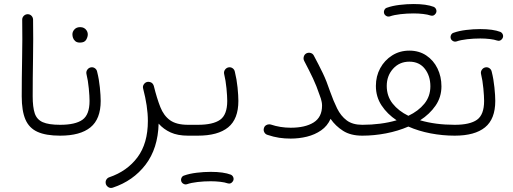

<svg xmlns="http://www.w3.org/2000/svg" viewBox="-20 -672 2562 958"><path d="M88.4 -191.4Q88.4 -280.3 90.3 -377.9Q92.3 -475.6 90.8 -572.8Q90.3 -584 98.1 -592.3Q106 -600.6 117.2 -601.1Q128.4 -601.6 136.5 -593.8Q144.5 -585.9 145 -574.7Q146.5 -477.5 144.8 -379.9Q143.1 -282.2 143.1 -191.9Q143.1 -137.7 153.3 -106.7Q163.6 -75.7 193.1 -62.5Q222.7 -49.3 279.8 -49.3H280.3Q291.5 -49.3 299.3 -41.3Q307.1 -33.2 307.1 -22Q307.1 -10.7 299.3 -2.9Q291.5 4.9 280.3 4.9H279.8Q209 4.9 167 -14.2Q125 -33.2 106.7 -76.2Q88.4 -119.1 88.4 -191.4Z M253.4 -22Q253.4 -33.2 261.2 -41.3Q269 -49.3 280.3 -49.3Q356 -49.3 391.4 -74.5Q426.8 -99.6 426.8 -168.5Q426.8 -190.9 423.1 -230.5Q419.4 -270 411.1 -304.2Q409.2 -315.4 416 -324.7Q422.9 -334 433.6 -335.9Q444.8 -337.9 453.9 -331.3Q462.9 -324.7 464.8 -313.5Q474.1 -276.9 478.3 -235.6Q482.4 -194.3 482.4 -168.5Q482.4 -78.1 431.4 -36.6Q380.4 4.9 280.3 4.9Q269 4.9 261.2 -2.9Q253.4 -10.7 253.4 -22ZM341.3 -501Q341.3 -514.2 351.6 -525.4Q361.8 -536.6 379.9 -536.6Q401.4 -536.6 412.1 -520Q418 -510.7 418 -500Q418 -487.8 409.9 -473.6Q401.9 -459.5 378.9 -459.5Q363.8 -459.5 355.5 -466.8Q347.2 -474.1 344.2 -483.4Q341.3 -491.7 341.3 -501Z M543 264.2Q530.8 268.1 521.2 262.2Q511.7 256.3 508.3 246.6Q504.9 233.9 510.5 224.6Q516.1 215.3 525.4 212.4Q614.3 182.1 666 112.8Q717.8 43.5 717.8 -68.4Q717.8 -105.5 711.7 -146Q705.6 -186.5 694.3 -229.5L693.8 -231.9Q691.4 -242.2 697.8 -251.5Q704.1 -260.7 714.4 -263.2Q721.2 -264.6 728 -262.7Q740.2 -259.8 745.6 -248Q746.6 -245.6 747.6 -242.7Q762.7 -181.6 779.8 -138.2Q796.9 -94.7 828.6 -72Q860.4 -49.3 918 -49.3H918.5Q929.7 -49.3 937.5 -41.3Q945.3 -33.2 945.3 -22Q945.3 -10.7 937.5 -2.9Q929.7 4.9 918.5 4.9H918Q866.7 4.9 831.3 -11.2Q795.9 -27.3 771.5 -55.2Q768.1 68.8 706.3 149.7Q644.5 230.5 543 264.2Z M891.1 -22Q891.1 -33.2 899.2 -41.3Q907.2 -49.3 918.5 -49.3H967.3Q978.5 -49.3 986.8 -41.3Q995.1 -33.2 995.1 -22Q995.1 -10.7 986.8 -2.9Q978.5 4.9 967.3 4.9H918.5Q907.2 4.9 899.2 -2.9Q891.1 -10.7 891.1 -22Z M940.4 -22Q940.4 -33.2 948.2 -41.3Q956.1 -49.3 967.3 -49.3Q1043 -49.3 1078.4 -74.5Q1113.8 -99.6 1113.8 -168.5Q1113.8 -190.9 1110.1 -230.5Q1106.4 -270 1098.1 -304.2Q1096.2 -315.4 1103 -324.7Q1109.9 -334 1120.6 -335.9Q1131.8 -337.9 1140.9 -331.3Q1149.9 -324.7 1151.9 -313.5Q1161.1 -276.9 1165.3 -235.6Q1169.4 -194.3 1169.4 -168.5Q1169.4 -78.1 1118.4 -36.6Q1067.4 4.9 967.3 4.9Q956.1 4.9 948.2 -2.9Q940.4 -10.7 940.4 -22ZM884.3 231.9Q881.8 223.1 886 214.6Q890.1 206.1 899.4 203.6Q925.3 194.3 961.2 189.9Q997.1 185.5 1031.7 185.5Q1095.7 185.5 1132.3 199.7Q1141.6 204.6 1144.5 214.1Q1147.5 223.6 1142.1 232.4Q1131.8 248 1115.7 242.7Q1102.1 237.8 1079.1 235.1Q1056.2 232.4 1031.7 232.4Q998 232.4 966.1 236.1Q934.1 239.7 913.1 247.1Q903.8 250 895.3 245.1Q886.7 240.2 884.3 231.9Z M1296.9 -32.7Q1299.8 -43.5 1309.6 -48.3Q1319.3 -53.2 1330.6 -50.8Q1378.4 -34.7 1430.7 -34.7Q1502.9 -34.7 1544.9 -61Q1586.9 -87.4 1586.9 -145Q1586.9 -154.3 1585.2 -162.8Q1583.5 -171.4 1581.1 -179.7Q1578.6 -187 1575.2 -196.3Q1559.1 -244.1 1541.5 -281.2Q1523.9 -318.4 1498 -367.7Q1492.7 -377.4 1495.6 -388.7Q1498.5 -399.9 1507.8 -405.3Q1517.6 -410.6 1528.8 -408Q1540 -405.3 1545.4 -395.5Q1571.8 -346.2 1590.6 -307.1Q1609.4 -268.1 1627.4 -214.4Q1643.6 -168.5 1662.1 -130.9Q1680.7 -93.3 1710 -71.3Q1739.3 -49.3 1787.6 -49.3H1788.1Q1799.3 -49.3 1807.1 -41.3Q1814.9 -33.2 1814.9 -22Q1814.9 -10.7 1807.1 -2.9Q1799.3 4.9 1788.1 4.9H1787.6Q1729.5 4.9 1691.7 -19.3Q1653.8 -43.5 1629.4 -79.1Q1613.8 -43.5 1582.5 -21.7Q1551.3 0 1511.7 9.8Q1472.2 19.5 1430.7 19.5Q1400.4 19.5 1372.8 15.4Q1345.2 11.2 1314.9 1Q1304.2 -2 1298.8 -12Q1293.5 -22 1296.9 -32.7Z M1761.2 -22Q1761.2 -33.2 1769 -41.3Q1776.9 -49.3 1788.1 -49.3Q1833.5 -49.3 1877 -54.9Q1920.4 -60.5 1959 -71.8Q1912.1 -103 1883.8 -146Q1855.5 -189 1855.5 -243.2Q1855.5 -292 1877.2 -331.8Q1898.9 -371.6 1936.8 -395.5Q1974.6 -419.4 2022.5 -419.4Q2070.8 -419.4 2106.9 -395.3Q2143.1 -371.1 2162.8 -330.6Q2182.6 -290 2182.6 -241.2Q2182.6 -187.5 2153.3 -145Q2124 -102.5 2076.2 -71.8Q2152.8 -49.3 2248.5 -49.3H2249Q2260.3 -49.3 2268.1 -41.3Q2275.9 -33.2 2275.9 -22Q2275.9 -10.7 2268.1 -2.9Q2260.3 4.9 2249 4.9H2248.5Q2188 4.9 2128.2 -6.6Q2068.4 -18.1 2017.6 -40.5Q1965.8 -18.1 1906.2 -6.6Q1846.7 4.9 1788.1 4.9Q1776.9 4.9 1769 -2.9Q1761.2 -10.7 1761.2 -22ZM1909.7 -243.2Q1909.7 -192.4 1939 -155.3Q1968.3 -118.2 2017.6 -94.2Q2067.4 -117.7 2097.4 -154.5Q2127.4 -191.4 2127.4 -241.2Q2127.4 -293.5 2099.6 -328.9Q2071.8 -364.3 2022.5 -364.3Q1973.1 -364.3 1941.4 -329.1Q1909.7 -293.9 1909.7 -243.2ZM1896.5 -605.5Q1894 -614.3 1898.2 -622.8Q1902.3 -631.3 1911.6 -633.8Q1937.5 -643.1 1973.4 -647.5Q2009.3 -651.9 2043.9 -651.9Q2107.9 -651.9 2144.5 -637.7Q2153.8 -632.8 2156.7 -623.3Q2159.7 -613.8 2154.3 -605Q2144 -589.4 2127.9 -594.7Q2114.3 -599.6 2091.3 -602.3Q2068.4 -605 2043.9 -605Q2010.3 -605 1978.3 -601.3Q1946.3 -597.7 1925.3 -590.3Q1916 -587.4 1907.5 -592.3Q1898.9 -597.2 1896.5 -605.5Z M2222.2 -22Q2222.2 -33.2 2230 -41.3Q2237.8 -49.3 2249 -49.3Q2324.7 -49.3 2360.1 -74.5Q2395.5 -99.6 2395.5 -168.5Q2395.5 -190.9 2391.8 -230.5Q2388.2 -270 2379.9 -304.2Q2377.9 -315.4 2384.8 -324.7Q2391.6 -334 2402.3 -335.9Q2413.6 -337.9 2422.6 -331.3Q2431.6 -324.7 2433.6 -313.5Q2442.9 -276.9 2447 -235.6Q2451.2 -194.3 2451.2 -168.5Q2451.2 -78.1 2400.1 -36.6Q2349.1 4.9 2249 4.9Q2237.8 4.9 2230 -2.9Q2222.2 -10.7 2222.2 -22ZM2229 -480.5Q2226.6 -489.3 2230.7 -497.8Q2234.9 -506.3 2244.1 -508.8Q2270 -518.1 2305.9 -522.5Q2341.8 -526.9 2376.5 -526.9Q2440.4 -526.9 2477.1 -512.7Q2486.3 -507.8 2489.3 -498.3Q2492.2 -488.8 2486.8 -480Q2476.6 -464.4 2460.4 -469.7Q2446.8 -474.6 2423.8 -477.3Q2400.9 -480 2376.5 -480Q2342.8 -480 2310.8 -476.3Q2278.8 -472.7 2257.8 -465.3Q2248.5 -462.4 2240 -467.3Q2231.4 -472.2 2229 -480.5Z"/></svg>

Font: Mikhak-DS2-FD Light
Style: Regular
Weight: 300
Designer: Amin Abedi
Version: Version 3.2